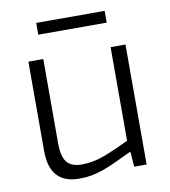

<svg xmlns="http://www.w3.org/2000/svg" viewBox="-81 -772 752 851"><g transform="rotate(-10 295.5 -346.5)"><path d="M208 10Q75 10 75 -137V-540H142V-159Q142 -101 162.5 -75.5Q183 -50 230 -50Q282 -50 335 -70.5Q388 -91 445 -119V-540H512V0H456L451 -67H447Q405 -47 373.5 -32.5Q342 -18 315 -8.5Q288 1 263 5.5Q238 10 208 10ZM139 -703H447V-650H139Z"/></g></svg>

Font: Encode Sans Normal
Style: Light
Weight: 300
Designer: Pablo Impallari, Andres Torresi
Foundry: Pablo Impallari, Andres Torresi
Version: Version 1.000; ttfautohint (v1.00) -l 8 -r 50 -G 200 -x 14 -